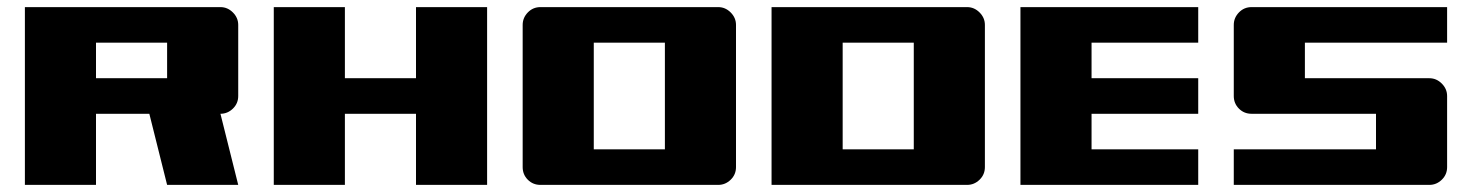

<svg xmlns="http://www.w3.org/2000/svg" viewBox="-20 -520 4140 540"><path d="M50 -500H600Q620 -500 635 -485Q650 -470 650 -450V-250Q650 -229 635 -214.5Q620 -200 600 -200L650 0H450L400 -200H250V0H50ZM250 -400V-300H450V-400Z M750 -500H950V-300H1150V-500H1350V0H1150V-200H950V0H750Z M2000 -500Q2020 -500 2035 -485Q2050 -470 2050 -450V-50Q2050 -29 2035 -14.5Q2020 0 2000 0H1500Q1479 0 1464.5 -14.5Q1450 -29 1450 -50V-450Q1450 -470 1464.5 -485Q1479 -500 1500 -500ZM1650 -400V-100H1850V-400Z M2700 -500Q2720 -500 2735 -485Q2750 -470 2750 -450V-50Q2750 -29 2735 -14.5Q2720 0 2700 0H2150V-500ZM2350 -100H2550V-400H2350Z M2850 -500H3350V-400H3050V-300H3350V-200H3050V-100H3350V0H2850Z M4050 -500V-400H3650V-300H4000Q4020 -300 4035 -285Q4050 -270 4050 -250V-50Q4050 -29 4035 -14.5Q4020 0 4000 0H3450V-100H3850V-200H3500Q3479 -200 3464.5 -214.5Q3450 -229 3450 -250V-450Q3450 -470 3464.5 -485Q3479 -500 3500 -500Z"/></svg>

Font: Tokeely Brookings
Style: Regular
Weight: 400
Designer: Peter Wiegel
Foundry: Peter Wiegel
Version: Version 2.001